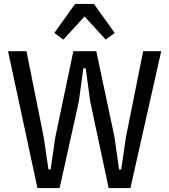

<svg xmlns="http://www.w3.org/2000/svg" viewBox="-20 -959 862 979"><path d="M171 0 21 -698H115L203 -259L227 -95H238L262 -259L354 -698H471L564 -259L587 -95H598L622 -259L710 -698H802L645 0H534L440 -442L417 -611H405L382 -442L284 0ZM459 -939 565 -791 519 -757 411 -875 303 -757 257 -791 363 -939Z"/></svg>

Font: IBM Plex Sans Condensed Text
Style: Regular
Weight: 450
Width: 3
Designer: Mike Abbink, Paul van der Laan, Pieter van Rosmalen
Foundry: Bold Monday
Version: Version 1.1